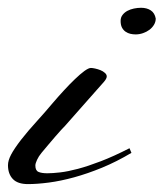

<svg xmlns="http://www.w3.org/2000/svg" viewBox="-27 -465 414 486"><path d="M367.2 -418Q367.2 -409.7 362.8 -402.3Q358.4 -395 351.3 -389.6Q344.2 -384.3 335 -381.1Q325.7 -377.9 316.4 -377.9Q309.6 -377.9 303 -379.4Q296.4 -380.9 290.8 -384.8Q285.2 -388.7 281.7 -395.3Q278.3 -401.9 278.3 -412.1Q278.3 -420.9 283.2 -427.2Q288.1 -433.6 295.4 -437.5Q302.7 -441.4 312 -443.4Q321.3 -445.3 330.1 -445.3Q344.7 -445.3 354.7 -438.7Q364.7 -432.1 367.2 -418ZM78.1 -78.1Q70.8 -69.3 66.7 -60.3Q62.5 -51.3 62.5 -45.9Q62.5 -33.2 70.6 -29.8Q78.6 -26.4 92.8 -26.4Q106 -26.4 125.2 -28.6Q144.5 -30.8 170.2 -37.6Q195.8 -44.4 228.3 -56.9Q260.7 -69.3 300.8 -89.8L305.7 -78.1Q268.1 -55.7 231.2 -40.5Q194.3 -25.4 160.4 -16.1Q126.5 -6.8 96.7 -2.9Q66.9 1 43.9 1Q17.6 1 5.4 -12Q-6.8 -24.9 -6.8 -46.9Q-6.8 -58.6 1 -73.5Q8.8 -88.4 26.4 -111.3Q44.9 -134.8 65.4 -157.2Q85.9 -179.7 106.4 -204.1Q120.1 -220.2 134.8 -236.1Q149.4 -252 162.6 -264.6Q175.8 -277.3 186.5 -285.2Q197.3 -293 203.1 -293Q207 -293 213.9 -291.5Q220.7 -290 227.3 -287.4Q233.9 -284.7 238.5 -280.5Q243.2 -276.4 243.2 -271.5Q243.2 -266.1 236.1 -257.8Q229 -249.5 218.8 -238.3L137.7 -146.5Q134.3 -143.1 127.7 -136Q121.1 -128.9 113 -119.4Q105 -109.9 95.7 -99.1Q86.4 -88.4 78.1 -78.1Z"/></svg>

Font: Meie Script
Style: Regular
Weight: 400
Version: Version 1.001